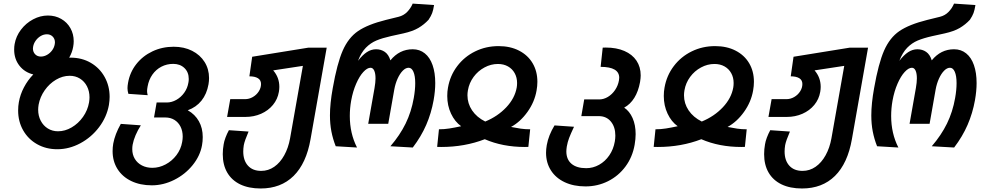

<svg xmlns="http://www.w3.org/2000/svg" viewBox="-20 -814 5440 1064"><path d="M80.5 -201.5Q80.5 -226.5 84.5 -248Q92 -290.5 112.8 -330Q133.5 -369.5 164.5 -401.5Q116.5 -413 87.5 -450.2Q58.5 -487.5 58.5 -539Q58.5 -556.5 61 -569.5Q68.5 -613 96.2 -649.5Q124 -686 163.8 -707Q203.5 -728 245.5 -728Q286.5 -728 319.2 -709.2Q352 -690.5 370.2 -658Q388.5 -625.5 388.5 -585.5Q388.5 -570.5 385.5 -554.5Q380.5 -524.5 363.5 -494.5H371.5Q434 -494.5 483.2 -465.8Q532.5 -437 560 -387.2Q587.5 -337.5 587.5 -277Q587.5 -257 583.5 -232Q571.5 -165.5 529 -109.2Q486.5 -53 425 -20Q363.5 13 297.5 13Q235 13 185.5 -15Q136 -43 108.2 -92Q80.5 -141 80.5 -201.5ZM473.5 -246.5Q476 -262.5 476 -274.5Q476 -308.5 462 -335.8Q448 -363 423 -378.5Q398 -394 366 -394Q327 -394 290.2 -372.2Q253.5 -350.5 227.8 -313.8Q202 -277 194 -234Q191.5 -218 191.5 -206Q191.5 -172 205.8 -144.8Q220 -117.5 245 -102Q270 -86.5 301.5 -86.5Q340.5 -86.5 377.2 -108Q414 -129.5 440 -166.2Q466 -203 473.5 -246.5ZM283.5 -569.5Q284.5 -576.5 284.5 -579Q284.5 -598.5 272 -611.2Q259.5 -624 240 -624Q222 -624 205.8 -614.5Q189.5 -605 178 -589Q166.5 -573 163.5 -555Q162.5 -549 162.5 -545.5Q162.5 -526 174.8 -513.2Q187 -500.5 206.5 -500.5Q224 -500.5 240.8 -510Q257.5 -519.5 269 -535.2Q280.5 -551 283.5 -569.5Z M604 23.5Q604 2.5 607.5 -18Q617 -70 649.5 -127.5L760.5 -119.5Q743.5 -93 731.5 -65Q719.5 -37 715 -12Q713 -0.5 713 12.5Q713 43 727.2 66.5Q741.5 90 766.8 103Q792 116 824.5 116Q862 116 897.5 97.2Q933 78.5 957.8 45.8Q982.5 13 989.5 -27Q992.5 -43 992.5 -57Q992.5 -88 980.5 -112Q968.5 -136 946.8 -149.5Q925 -163 896 -163H833.5L848 -246H904Q931.5 -246 957.2 -260.5Q983 -275 1001 -300.2Q1019 -325.5 1024 -356Q1026 -365.5 1026 -376.5Q1026 -414 1002 -437Q978 -460 940 -460Q904.5 -460 874.5 -444.5Q844.5 -429 824.5 -400.5Q804.5 -372 798 -335Q795 -319.5 795 -309.5Q795 -299 798.5 -286.5L691.5 -294Q686.5 -310 686.5 -325.5Q686.5 -337.5 689.5 -354.5Q699.5 -413 735.2 -458.5Q771 -504 825 -529.5Q879 -555 942.5 -555Q1000 -555 1044.5 -532.5Q1089 -510 1113.8 -470.5Q1138.5 -431 1138.5 -381.5Q1138.5 -365 1135.5 -347Q1126 -293 1096.5 -256.2Q1067 -219.5 1020.5 -203Q1061 -180 1082.2 -142Q1103.5 -104 1103.5 -54.5Q1103.5 -30.5 1099.5 -9Q1089 50 1047.5 101.2Q1006 152.5 945.5 182.8Q885 213 821.5 213Q756.5 213 707.2 189.2Q658 165.5 631 122.5Q604 79.5 604 23.5Z M1214.5 40.5Q1214.5 12.5 1219.5 -14.5Q1222 -31 1229.8 -51.8Q1237.5 -72.5 1248.5 -92.5L1357.5 -85Q1335.5 -34 1331 -9.5Q1328 9.5 1328 25.5Q1328 75 1354 104Q1380 133 1427.5 133Q1467 133 1499.8 110.2Q1532.5 87.5 1555.2 46.5Q1578 5.5 1587.5 -47.5L1658.5 -449L1494 -424Q1528 -385 1528 -332.5Q1528 -320 1525.5 -305Q1518.5 -264 1492.5 -232.5Q1466.5 -201 1426.8 -183.5Q1387 -166 1339.5 -166H1238.5L1256 -264.5H1338Q1360.5 -264.5 1381 -276.2Q1401.5 -288 1414 -307.5Q1426.5 -327 1426.5 -348.5Q1426.5 -370 1409.5 -380.5Q1392.5 -391 1362 -391L1377.5 -499.5L1689.5 -550H1790.5L1701 -43Q1677.5 91.5 1607 161Q1536.5 230.5 1424.5 230.5Q1358.5 230.5 1311.2 207.8Q1264 185 1239.2 142.2Q1214.5 99.5 1214.5 40.5Z M1808.5 -174.5Q1808.5 -240 1824 -325.5Q1848 -462 1879.2 -533.5Q1910.5 -605 1964.2 -641.8Q2018 -678.5 2118 -703.5L2189 -721Q2217 -728 2236.5 -748Q2256 -768 2267 -794L2385.5 -786Q2381 -758 2375 -741.8Q2369 -725.5 2355 -704.5Q2330.5 -678 2298.8 -659.2Q2267 -640.5 2215.5 -629L2147 -614Q2098 -603 2065.8 -589.5Q2033.5 -576 2007.5 -549.5Q1981.5 -523 1964 -477Q1988 -508.5 2012.5 -524.8Q2037 -541 2064 -541Q2091.5 -541 2112.5 -526.5Q2133.5 -512 2143.5 -479.5Q2193.5 -541 2267 -541Q2306 -541 2334.2 -518.2Q2362.5 -495.5 2377.2 -453.2Q2392 -411 2392 -353.5Q2392 -310 2383 -259Q2370 -186.5 2342 -122Q2314 -57.5 2267.5 3.5L2143.5 -3.5Q2196 -64.5 2227.8 -129.2Q2259.5 -194 2273 -271Q2281 -316 2281 -353Q2281 -393.5 2271.2 -416Q2261.5 -438.5 2244.5 -438.5Q2228 -438.5 2212 -422.2Q2196 -406 2183.5 -378.5Q2171 -351 2165 -318L2131.5 -128H2020.5L2055.5 -326Q2061 -357.5 2061 -379.5Q2061 -407 2053.8 -422.8Q2046.5 -438.5 2033.5 -438.5Q2015 -438.5 1993.5 -415.2Q1972 -392 1953.8 -350.2Q1935.5 -308.5 1926 -256Q1918.5 -213.5 1918.5 -171.5Q1918.5 -74.5 1958.5 3.5L1840.5 -3.5Q1824.5 -44 1816.5 -85.5Q1808.5 -127 1808.5 -174.5Z M2535.5 -114.5Q2500.5 -139.5 2479.5 -184.2Q2458.5 -229 2458.5 -282Q2458.5 -307.5 2462.5 -328Q2474 -395 2513.8 -447.5Q2553.5 -500 2613.2 -529.2Q2673 -558.5 2743 -558.5Q2807.5 -558.5 2856.2 -533.5Q2905 -508.5 2931.5 -463.8Q2958 -419 2958 -360.5Q2958 -337.5 2953.5 -312.5Q2942.5 -249 2903.2 -194Q2864 -139 2812 -110.5Q2841.5 -104.5 2866 -101Q2890.5 -97.5 2918 -97.5L2908 0L2888.5 0.5Q2765.5 0.5 2666.5 -42.5Q2555 0.5 2425 0.5L2402.5 0L2412.5 -97.5Q2442 -97.5 2470.2 -102Q2498.5 -106.5 2535.5 -114.5ZM2570.5 -286Q2570.5 -240.5 2596.2 -202.2Q2622 -164 2669 -140.5Q2738 -169 2785.5 -219.2Q2833 -269.5 2843.5 -329Q2845.5 -340.5 2845.5 -354Q2845.5 -384.5 2832.2 -408.5Q2819 -432.5 2795 -446Q2771 -459.5 2739.5 -459.5Q2700.5 -459.5 2664.8 -440.2Q2629 -421 2604.5 -387.8Q2580 -354.5 2573 -313.5Q2570.5 -298.5 2570.5 -286Z M3006 32.5Q3006 13 3010 -10Q3019.5 -64 3053 -119L3161 -111.5Q3142 -71 3133.8 -49.2Q3125.5 -27.5 3121 -2Q3118.5 14 3118.5 25Q3118.5 69.5 3147.2 93.8Q3176 118 3228.5 118Q3266.5 118 3300 99.2Q3333.5 80.5 3356.5 47Q3379.5 13.5 3387 -29.5Q3390 -47 3390 -62.5Q3390 -110.5 3365.2 -140.5Q3340.5 -170.5 3298 -170.5H3201.5L3217.5 -263H3300Q3325.5 -263 3348.8 -277Q3372 -291 3388.5 -315.2Q3405 -339.5 3410 -368.5Q3411.5 -376 3411.5 -383Q3411.5 -443.5 3308.5 -443.5L3320 -550Q3325.5 -550.5 3337 -550.5Q3396.5 -550.5 3440.2 -531.5Q3484 -512.5 3507.2 -477.8Q3530.5 -443 3530.5 -396Q3530.5 -381.5 3527 -359.5Q3517.5 -307.5 3495.2 -271.8Q3473 -236 3439 -217.5Q3468.5 -198 3485.5 -159.8Q3502.5 -121.5 3502.5 -70.5Q3502.5 -44 3497 -12Q3485 56.5 3446.2 108.8Q3407.5 161 3349.8 190Q3292 219 3224.5 219Q3159 219 3109.5 195.8Q3060 172.5 3033 130.2Q3006 88 3006 32.5Z M3735.5 -114.5Q3700.5 -139.5 3679.5 -184.2Q3658.5 -229 3658.5 -282Q3658.5 -307.5 3662.5 -328Q3674 -395 3713.8 -447.5Q3753.5 -500 3813.2 -529.2Q3873 -558.5 3943 -558.5Q4007.5 -558.5 4056.2 -533.5Q4105 -508.5 4131.5 -463.8Q4158 -419 4158 -360.5Q4158 -337.5 4153.5 -312.5Q4142.5 -249 4103.2 -194Q4064 -139 4012 -110.5Q4041.5 -104.5 4066 -101Q4090.5 -97.5 4118 -97.5L4108 0L4088.5 0.5Q3965.5 0.5 3866.5 -42.5Q3755 0.5 3625 0.5L3602.5 0L3612.5 -97.5Q3642 -97.5 3670.2 -102Q3698.5 -106.5 3735.5 -114.5ZM3770.5 -286Q3770.5 -240.5 3796.2 -202.2Q3822 -164 3869 -140.5Q3938 -169 3985.5 -219.2Q4033 -269.5 4043.5 -329Q4045.5 -340.5 4045.5 -354Q4045.5 -384.5 4032.2 -408.5Q4019 -432.5 3995 -446Q3971 -459.5 3939.5 -459.5Q3900.5 -459.5 3864.8 -440.2Q3829 -421 3804.5 -387.8Q3780 -354.5 3773 -313.5Q3770.5 -298.5 3770.5 -286Z M4214.5 40.5Q4214.5 12.5 4219.5 -14.5Q4222 -31 4229.8 -51.8Q4237.5 -72.5 4248.5 -92.5L4357.5 -85Q4335.5 -34 4331 -9.5Q4328 9.5 4328 25.5Q4328 75 4354 104Q4380 133 4427.5 133Q4467 133 4499.8 110.2Q4532.5 87.5 4555.2 46.5Q4578 5.5 4587.5 -47.5L4658.5 -449L4494 -424Q4528 -385 4528 -332.5Q4528 -320 4525.5 -305Q4518.5 -264 4492.5 -232.5Q4466.5 -201 4426.8 -183.5Q4387 -166 4339.5 -166H4238.5L4256 -264.5H4338Q4360.5 -264.5 4381 -276.2Q4401.5 -288 4414 -307.5Q4426.5 -327 4426.5 -348.5Q4426.5 -370 4409.5 -380.5Q4392.5 -391 4362 -391L4377.5 -499.5L4689.5 -550H4790.5L4701 -43Q4677.5 91.5 4607 161Q4536.5 230.5 4424.5 230.5Q4358.5 230.5 4311.2 207.8Q4264 185 4239.2 142.2Q4214.5 99.5 4214.5 40.5Z M4808.5 -174.5Q4808.5 -240 4824 -325.5Q4848 -462 4879.2 -533.5Q4910.5 -605 4964.2 -641.8Q5018 -678.5 5118 -703.5L5189 -721Q5217 -728 5236.5 -748Q5256 -768 5267 -794L5385.5 -786Q5381 -758 5375 -741.8Q5369 -725.5 5355 -704.5Q5330.5 -678 5298.8 -659.2Q5267 -640.5 5215.5 -629L5147 -614Q5098 -603 5065.8 -589.5Q5033.5 -576 5007.5 -549.5Q4981.5 -523 4964 -477Q4988 -508.5 5012.5 -524.8Q5037 -541 5064 -541Q5091.5 -541 5112.5 -526.5Q5133.5 -512 5143.5 -479.5Q5193.5 -541 5267 -541Q5306 -541 5334.2 -518.2Q5362.5 -495.5 5377.2 -453.2Q5392 -411 5392 -353.5Q5392 -310 5383 -259Q5370 -186.5 5342 -122Q5314 -57.5 5267.5 3.5L5143.5 -3.5Q5196 -64.5 5227.8 -129.2Q5259.5 -194 5273 -271Q5281 -316 5281 -353Q5281 -393.5 5271.2 -416Q5261.5 -438.5 5244.5 -438.5Q5228 -438.5 5212 -422.2Q5196 -406 5183.5 -378.5Q5171 -351 5165 -318L5131.5 -128H5020.5L5055.5 -326Q5061 -357.5 5061 -379.5Q5061 -407 5053.8 -422.8Q5046.5 -438.5 5033.5 -438.5Q5015 -438.5 4993.5 -415.2Q4972 -392 4953.8 -350.2Q4935.5 -308.5 4926 -256Q4918.5 -213.5 4918.5 -171.5Q4918.5 -74.5 4958.5 3.5L4840.5 -3.5Q4824.5 -44 4816.5 -85.5Q4808.5 -127 4808.5 -174.5Z"/></svg>

Font: JuliaMono SemiBold
Style: Italic
Weight: 600
Italic angle: -9°
Monospace: yes
Designer: cormullion
Foundry: corm
Version: Version 0.056; ttfautohint (v1.8.4)